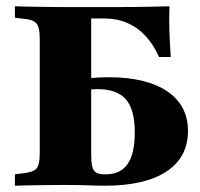

<svg xmlns="http://www.w3.org/2000/svg" viewBox="-20 -591 638 611"><path d="M106.5 -201.6V-465.3Q106.5 -491.1 102.4 -504.4Q98.4 -517.7 86.7 -523.8Q75 -529.8 52.4 -531.5L27.4 -534.7V-571Q46 -570.2 71.8 -569.8Q97.6 -569.4 125 -569Q152.4 -568.5 176.6 -568.5H188.7H342.7Q405.6 -568.5 447.6 -569.4Q489.5 -570.2 519.4 -571Q517.7 -534.7 519 -494.4Q520.2 -454 523.4 -409.7H486.3Q468.5 -449.2 443.1 -476.6Q417.7 -504 384.7 -518.1Q351.6 -532.3 310.5 -532.3H270.2V-201.6ZM176.6 -2.4Q152.4 -2.4 125 -2Q97.6 -1.6 71.8 -1.2Q46 -0.8 27.4 0V-36.3L52.4 -39.5Q75 -41.9 86.7 -47.6Q98.4 -53.2 102.4 -66.5Q106.5 -79.8 106.5 -105.6V-201.6H270.2V-100Q270.2 -75 273.4 -61.3Q276.6 -47.6 285.9 -41.9Q295.2 -36.3 310.5 -36.3H316.9Q363.7 -36.3 386.3 -69.4Q408.9 -102.4 408.9 -169.4Q408.9 -242.7 380.6 -275Q352.4 -307.3 290.3 -307.3Q271 -307.3 250.8 -304.8Q230.6 -302.4 214.5 -298.4V-334.7Q234.7 -339.5 264.5 -342.3Q294.4 -345.2 325.8 -345.2Q446 -345.2 512.1 -300.4Q578.2 -255.6 578.2 -174.2Q578.2 -90.3 509.7 -45.2Q441.1 0 313.7 0Q291.1 0 261.7 -1.2Q232.3 -2.4 188.7 -2.4Z"/></svg>

Font: Playfair 9pt Black
Style: Regular
Weight: 900
Designer: Claus Eggers Sørensen
Foundry: Claus Eggers Sørensen
Version: Version 2.203